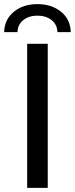

<svg xmlns="http://www.w3.org/2000/svg" viewBox="-27 -913 364 933"><path d="M58 -757H-7Q-5 -819 40.5 -856Q86 -893 155 -893Q224 -893 269.5 -856Q315 -819 317 -757H252Q251 -794 223.5 -815.5Q196 -837 155 -837Q114 -837 86.5 -815.5Q59 -794 58 -757ZM205 0H105V-700H205Z"/></svg>

Font: false
Style: Regular
Weight: 500
Designer: Julieta Ulanovsky
Foundry: Julieta Ulanovsky
Version: Version 7.222;hotconv 1.0.109;makeotfexe 2.5.65596